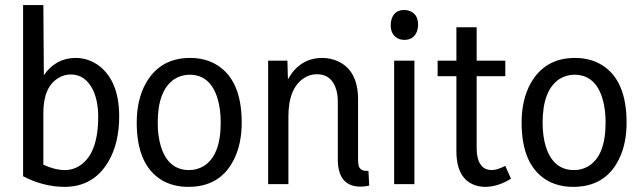

<svg xmlns="http://www.w3.org/2000/svg" viewBox="-20 -728 2531 759"><path d="M451.2 -267.6Q451.2 -405.3 373 -466.8Q331.1 -499 277.3 -499Q200.2 -498 153.3 -430.7L151.4 -708H71.3V-31.2Q152.3 10.7 235.4 10.7Q349.6 10.7 408.2 -88.9Q451.2 -162.1 451.2 -267.6ZM151.4 -77.1V-282.2Q151.4 -385.7 212.9 -420.9Q234.4 -433.6 259.8 -433.6Q318.4 -433.6 348.6 -370.1Q368.2 -327.1 368.2 -266.6Q368.2 -122.1 296.9 -74.2Q269.5 -55.7 235.4 -55.7Q194.3 -56.6 151.4 -77.1Z M727.5 -55.7Q645.5 -55.7 616.2 -148.4Q603.5 -189.5 603.5 -243.2Q603.5 -370.1 668.9 -415Q696.3 -432.6 729.5 -432.6Q812.5 -432.6 840.8 -335.9Q852.5 -295.9 852.5 -243.2Q852.5 -111.3 783.2 -70.3Q757.8 -55.7 727.5 -55.7ZM731.4 -499Q612.3 -499 555.7 -397.5Q520.5 -333 520.5 -243.2Q520.5 -75.2 620.1 -15.6Q665 10.7 724.6 10.7Q850.6 10.7 904.3 -96.7Q935.5 -158.2 935.5 -243.2Q935.5 -409.2 839.8 -469.7Q793.9 -499 731.4 -499Z M1436.5 -52.7Q1403.3 -49.8 1397.5 -74.2Q1395.5 -85 1395.5 -99.6V-334Q1395.5 -449.2 1316.4 -485.4Q1288.1 -499 1252.9 -499Q1164.1 -498 1118.2 -414.1L1116.2 -488.3H1040V0H1120.1V-267.6Q1120.1 -379.9 1182.6 -419.9Q1206.1 -434.6 1232.4 -434.6Q1293 -434.6 1310.5 -369.1Q1315.4 -348.6 1315.4 -324.2V-93.8Q1317.4 8.8 1404.3 9.8Q1422.9 9.8 1439.5 5.9Z M1618.2 0V-488.3H1538.1V0ZM1632.8 -629.9Q1632.8 -673.8 1596.7 -685.5Q1587.9 -688.5 1578.1 -688.5Q1540 -688.5 1528.3 -653.3Q1524.4 -641.6 1524.4 -629.9Q1524.4 -585.9 1559.6 -573.2Q1569.3 -570.3 1578.1 -570.3Q1616.2 -570.3 1628.9 -605.5Q1632.8 -617.2 1632.8 -629.9Z M2000 -21.5 1977.5 -72.3Q1945.3 -55.7 1923.8 -55.7Q1873 -55.7 1865.2 -122.1Q1864.3 -132.8 1864.3 -142.6V-426.8H1977.5V-488.3H1864.3V-620.1H1784.2V-488.3H1710V-426.8H1784.2V-130.9Q1784.2 -17.6 1863.3 5.9Q1880.9 10.7 1900.4 10.7Q1949.2 9.8 2000 -21.5Z M2249 -55.7Q2167 -55.7 2137.7 -148.4Q2125 -189.5 2125 -243.2Q2125 -370.1 2190.4 -415Q2217.8 -432.6 2251 -432.6Q2334 -432.6 2362.3 -335.9Q2374 -295.9 2374 -243.2Q2374 -111.3 2304.7 -70.3Q2279.3 -55.7 2249 -55.7ZM2252.9 -499Q2133.8 -499 2077.1 -397.5Q2042 -333 2042 -243.2Q2042 -75.2 2141.6 -15.6Q2186.5 10.7 2246.1 10.7Q2372.1 10.7 2425.8 -96.7Q2457 -158.2 2457 -243.2Q2457 -409.2 2361.3 -469.7Q2315.4 -499 2252.9 -499Z"/></svg>

Font: Yaldevi Colombo Medium
Style: Regular
Weight: 500
Designer: Sol Matas, Denzil Rajitha, Kosala Senevirathne and Pathum Egodawatta
Foundry: Mooniak
Version: Version 1.020 ; ttfautohint (v1.6)